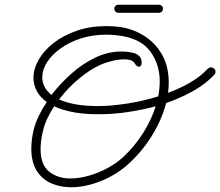

<svg xmlns="http://www.w3.org/2000/svg" viewBox="-20 -710 928 809"><path d="M279 79Q234 79 196 62.5Q158 46 135 10Q112 -26 112 -83Q112 -102 114.5 -123Q117 -144 123 -167Q136 -218 177 -280Q148 -301 134.5 -327.5Q121 -354 121 -382Q121 -420 143 -458.5Q165 -497 206 -529Q247 -561 303.5 -580.5Q360 -600 428 -600Q453 -600 480 -597Q537 -590 585 -560.5Q633 -531 662 -481Q691 -431 691 -362Q691 -340 688 -319Q738 -337 781 -362Q824 -387 854 -419Q861 -426 869 -426Q877 -426 882.5 -420.5Q888 -415 888 -408Q888 -400 882 -394Q845 -355 792 -325.5Q739 -296 680 -276Q661 -203 617.5 -134Q574 -65 513 -12Q464 30 401 54.5Q338 79 279 79ZM401 -436Q361 -418 314 -379.5Q267 -341 229 -291Q257 -278 298 -270.5Q339 -263 394 -263Q444 -263 511.5 -273Q579 -283 647 -304Q653 -337 653 -367Q653 -441 611.5 -495.5Q570 -550 476 -561Q452 -564 429 -564Q370 -564 320.5 -548Q271 -532 234.5 -505.5Q198 -479 178 -447.5Q158 -416 158 -384Q158 -364 167.5 -345Q177 -326 197 -310Q233 -357 280 -399Q327 -441 381 -467Q435 -493 492 -493Q521 -493 546 -486Q556 -483 564.5 -476Q573 -469 575 -458Q576 -455 576.5 -452.5Q577 -450 577 -447Q577 -429 565 -429Q556 -429 547 -444Q537 -460 503 -460Q481 -460 453.5 -453.5Q426 -447 401 -436ZM151 -82Q151 -15 187.5 13.5Q224 42 276 42Q314 42 355.5 30Q397 18 434.5 -2.5Q472 -23 500 -49Q548 -94 583 -149.5Q618 -205 636 -262Q579 -247 522.5 -238.5Q466 -230 418 -229Q348 -227 296 -236Q244 -245 208 -262Q192 -237 179.5 -211Q167 -185 161 -158Q151 -117 151 -82ZM480 -656Q471 -656 466 -662Q461 -668 461 -673Q461 -679 466 -684.5Q471 -690 480 -690H648Q658 -690 662.5 -684.5Q667 -679 667 -673Q667 -668 662.5 -662Q658 -656 648 -656Z"/></svg>

Font: Meow Script
Style: Regular
Weight: 400
Designer: Robert E. Leuschke
Foundry: Robert E. Leuschke
Version: Version 1.010; ttfautohint (v1.8.3)